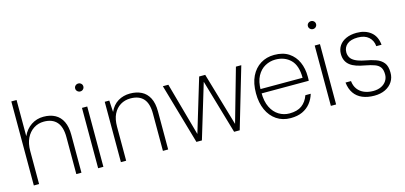

<svg xmlns="http://www.w3.org/2000/svg" viewBox="-64 -1149 3348 1589"><g transform="rotate(-15 1609.5 -354.0)"><path d="M72 0V-720H117V-410Q143 -467 190 -498Q237 -529 295 -529Q353 -529 394.5 -506.5Q436 -484 458 -438.5Q480 -393 480 -324V0H436V-317Q436 -404 398 -446.5Q360 -489 288 -489Q239 -489 200 -463.5Q161 -438 139 -392.5Q117 -347 117 -284V0Z M623 0V-517H668V0ZM645 -652Q631 -652 620.5 -662Q610 -672 610 -686Q610 -701 620.5 -710.5Q631 -720 645 -720Q659 -720 669.5 -710.5Q680 -701 680 -686Q680 -672 670 -662Q660 -652 645 -652Z M818 0V-517H857L863 -418Q888 -474 933.5 -501.5Q979 -529 1037 -529Q1092 -529 1134 -508Q1176 -487 1199.5 -442Q1223 -397 1223 -326V0H1178V-319Q1178 -406 1140.5 -447.5Q1103 -489 1030 -489Q982 -489 944 -466Q906 -443 884.5 -399.5Q863 -356 863 -291V0Z M1465 0 1316 -517H1363L1491 -56H1488L1627 -517H1679L1814 -56H1811L1942 -517H1988L1836 0H1788L1651 -470H1654L1512 0Z M2271 12Q2202 12 2151 -22.5Q2100 -57 2072.5 -118Q2045 -179 2045 -260Q2045 -346 2074 -405.5Q2103 -465 2154.5 -497Q2206 -529 2272 -529Q2348 -529 2397 -496Q2446 -463 2470.5 -408Q2495 -353 2495 -284Q2495 -275 2495 -267Q2495 -259 2494 -248H2076V-285H2451Q2451 -390 2401 -439.5Q2351 -489 2271 -489Q2225 -489 2183.5 -466.5Q2142 -444 2116 -396.5Q2090 -349 2090 -273V-256Q2090 -179 2115 -128.5Q2140 -78 2181.5 -53Q2223 -28 2271 -28Q2338 -28 2377.5 -57Q2417 -86 2436 -140H2482Q2469 -96 2441.5 -61.5Q2414 -27 2372 -7.5Q2330 12 2271 12Z M2617 0V-517H2662V0ZM2639 -652Q2625 -652 2614.5 -662Q2604 -672 2604 -686Q2604 -701 2614.5 -710.5Q2625 -720 2639 -720Q2653 -720 2663.5 -710.5Q2674 -701 2674 -686Q2674 -672 2664 -662Q2654 -652 2639 -652Z M2988 12Q2930 12 2886 -6.5Q2842 -25 2816 -62.5Q2790 -100 2784 -155H2831Q2835 -114 2856 -85.5Q2877 -57 2911.5 -42.5Q2946 -28 2989 -28Q3028 -28 3057 -42Q3086 -56 3102 -80.5Q3118 -105 3118 -135Q3118 -175 3103 -196.5Q3088 -218 3057 -229.5Q3026 -241 2978 -250Q2937 -257 2905 -268Q2873 -279 2851.5 -296Q2830 -313 2819 -337Q2808 -361 2808 -393Q2808 -433 2828.5 -463.5Q2849 -494 2887.5 -511.5Q2926 -529 2979 -529Q3051 -529 3098.5 -491.5Q3146 -454 3153 -380H3108Q3104 -429 3070.5 -459Q3037 -489 2978 -489Q2917 -489 2886 -463Q2855 -437 2855 -395Q2855 -371 2866.5 -350.5Q2878 -330 2907 -315Q2936 -300 2987 -290Q3039 -281 3079 -266.5Q3119 -252 3142 -223Q3165 -194 3165 -139Q3166 -96 3144 -61.5Q3122 -27 3082 -7.5Q3042 12 2988 12Z"/></g></svg>

Font: DM Sans 11pt ExtraLight
Style: Regular
Weight: 250
Version: Version 4.004;gftools[0.9.30]